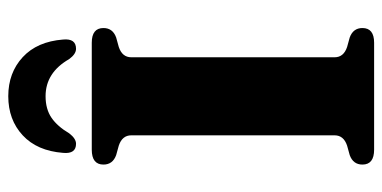

<svg xmlns="http://www.w3.org/2000/svg" viewBox="-256 -692 947 476"><g transform="rotate(-90 218.0 -453.5)"><path d="M314.5 -98Q314.5 -75.5 340 -67L363.5 -60.5Q387 -52 387 -29Q387 0 350.5 0H85.5Q48.5 0 48.5 -29Q48.5 -52 72 -60.5L95.5 -67Q121 -75.5 121 -98V-602Q121 -624.5 95.5 -633L72 -639.5Q48.5 -648 48.5 -671Q48.5 -700 85.5 -700H350.5Q387 -700 387 -671Q387 -648 363.5 -639.5L340 -633Q314.5 -624.5 314.5 -602ZM218 -814.5Q186 -814.5 164.5 -799.8Q143 -785 126 -756Q113 -739 100 -739Q74.5 -739 77.5 -771Q82.5 -835.5 121 -871.2Q159.5 -907 218 -907Q276 -907 314.8 -871.2Q353.5 -835.5 358.5 -771Q361.5 -739 335.5 -739Q322.5 -739 310 -756Q276.5 -814.5 218 -814.5Z"/></g></svg>

Font: Fraunces 9pt
Style: Bold
Weight: 700
Version: Version 1.000;[b76b70a41]